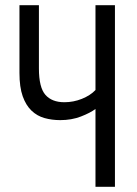

<svg xmlns="http://www.w3.org/2000/svg" viewBox="-20 -720 527 740"><path d="M130 -700V-456Q130 -383 155 -354.5Q180 -326 228 -326Q263 -326 295.5 -339Q328 -352 348 -373V-700H423V0H348V-300Q328 -285 292 -271Q256 -257 212 -257Q180 -257 151.5 -265Q123 -273 101.5 -293.5Q80 -314 67.5 -349Q55 -384 55 -439V-700Z"/></svg>

Font: PT Sans Narrow
Style: Regular
Weight: 400
Width: 3
Designer: A.Korolkova, O.Umpeleva, V.Yefimov
Foundry: ParaType Ltd
Version: Version 2.003W OFL